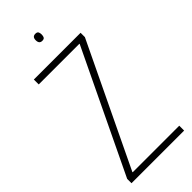

<svg xmlns="http://www.w3.org/2000/svg" viewBox="-271 -899 944 944"><g transform="rotate(-45 200.5 -427.0)"><path d="M21 0V-30L325 -664V-666H42V-700H367V-670L63 -36V-34H387V0ZM206 -805Q185 -805 185 -830Q185 -854 206 -854Q218 -854 222 -847.5Q226 -841 226 -830Q226 -818 222 -811.5Q218 -805 206 -805Z"/></g></svg>

Font: Georama SemiCondensed ExtraLight
Style: Regular
Weight: 200
Width: 4
Designer: Jean-Baptiste Levee
Foundry: Production Type
Version: Version 1.000